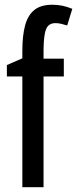

<svg xmlns="http://www.w3.org/2000/svg" viewBox="-20 -785 323 805"><path d="M247.6 -464.4H162.6V0H73.7V-464.4H8.8V-512.2L73.7 -540.5V-572.3Q73.7 -635.3 85.2 -678.2Q96.7 -721.2 124 -743.2Q151.4 -765.1 198.7 -765.1Q222.2 -765.1 241.7 -761Q261.2 -756.8 283.2 -748L261.7 -678.2Q248 -682.6 236.1 -685.3Q224.1 -688 211.9 -688Q184.1 -688 173.6 -663.6Q163.1 -639.2 162.6 -575.7V-539.1H247.6Z"/></svg>

Font: Open Sans Condensed Medium
Style: Regular
Weight: 500
Width: 3
Designer: Monotype Design Team
Foundry: Monotype Imaging Inc.
Version: Version 3.000